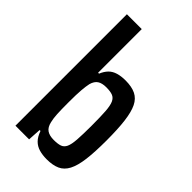

<svg xmlns="http://www.w3.org/2000/svg" viewBox="-228 -820 905 905"><g transform="rotate(45 224.5 -367.5)"><path d="M271 8Q243 8 220.5 1.5Q198 -5 182 -21Q166 -37 156 -66H150L146 0H55V-743H154V-452H160Q170 -476 184.5 -490.5Q199 -505 221 -511.5Q243 -518 271 -518Q313 -518 339.5 -505Q366 -492 380.5 -462.5Q395 -433 401.5 -382Q408 -331 408 -254Q408 -177 401.5 -126Q395 -75 379.5 -45.5Q364 -16 337.5 -4Q311 8 271 8ZM230 -80Q257 -80 272.5 -85.5Q288 -91 296 -108Q304 -125 306.5 -160.5Q309 -196 309 -255Q309 -314 306.5 -349Q304 -384 296 -401.5Q288 -419 272.5 -425Q257 -431 230 -431Q202 -431 186 -420.5Q170 -410 163 -385Q159 -367 156.5 -338Q154 -309 154 -255Q154 -205 155.5 -177.5Q157 -150 162 -130Q168 -103 184.5 -91.5Q201 -80 230 -80Z"/></g></svg>

Font: Saira Condensed SemiBold
Style: Regular
Weight: 600
Width: 3
Designer: Hector Gatti with collaboration of the Omnibus-Type team
Foundry: Omnibus-Type
Version: Version 1.100